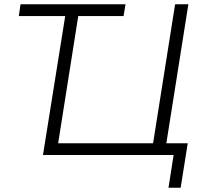

<svg xmlns="http://www.w3.org/2000/svg" viewBox="-20 -725 951 898"><path d="M768 153 792 0H181L285 -650H68L76 -705H567L558 -650H346L252 -55H696L799 -705H861L758 -55H858L825 153Z"/></svg>

Font: Nunito Sans 12pt Light
Style: Italic
Weight: 300
Italic angle: -9°
Designer: Vernon Adams
Foundry: Vernon Adams
Version: Version 3.101;gftools[0.9.27]